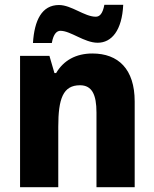

<svg xmlns="http://www.w3.org/2000/svg" viewBox="-20 -784 646 804"><path d="M118 -604H197C204 -644 219 -655 233 -655C276 -655 333 -605 389 -605C447 -605 491 -656 496 -764H417C410 -726 397 -714 381 -714C334 -714 279 -763 227 -763C155 -763 124 -699 118 -604ZM367 -560C298 -560 246 -531 215 -478H208L187 -550H64V0H224V-253C224 -371 244 -427 315 -427C365 -427 384 -388 384 -313V0H544V-359C544 -495 475 -560 367 -560Z"/></svg>

Font: Noto Sans Lao Looped SemiCondensed ExtraBold
Style: Regular
Weight: 800
Width: 4
Designer: Mark Frömberg, Ben Mitchell
Foundry: The Fontpad Ltd
Version: Version 1.002